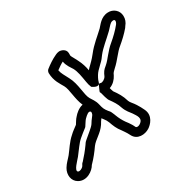

<svg xmlns="http://www.w3.org/2000/svg" viewBox="-155 -738 1008 1008"><g transform="rotate(-30 349.5 -234.5)"><path d="M338 -485V-500C338 -526 310 -535 297 -534C288 -533 282 -531 276 -528C249 -516 222 -497 203 -482C198 -478 194 -470 194 -462C195 -414 218 -384 230 -362C246 -334 244 -277 265 -230C239 -225 217 -204 208 -193C196 -181 189 -166 182 -156C167 -144 152 -135 137 -120C108 -95 89 -62 69 -37C57 -22 39 -7 26 15C7 47 12 87 43 105C86 130 134 96 149 68L151 66C173 44 195 16 213 -10C234 -38 270 -52 296 -90C304 -103 308 -111 315 -119C320 -112 329 -101 333 -94L340 -79C348 -56 357 -33 375 -11L386 5C392 13 396 21 403 34C423 74 472 70 500 52C519 40 557 3 534 -44C528 -58 519 -73 511 -86C500 -104 486 -116 482 -128C472 -163 457 -186 439 -211C437 -217 434 -225 432 -234C456 -242 474 -262 483 -280L489 -292C491 -296 496 -300 507 -311C540 -340 563 -378 590 -399C614 -419 639 -442 660 -467L666 -476C678 -490 685 -508 684 -527C683 -561 654 -585 621 -583C578 -581 556 -545 543 -532C514 -504 475 -475 445 -436C434 -422 424 -411 418 -405L402 -389C395 -383 391 -378 384 -370C380 -393 373 -417 361 -440C354 -456 341 -475 338 -485ZM86 61C76 65 71 63 69 62C51 51 96 9 107 -5C131 -35 148 -63 170 -82C184 -94 198 -105 216 -119C218 -120 220 -123 221 -125C232 -141 237 -151 244 -158C260 -174 274 -185 283 -178C286 -176 289 -165 277 -151C267 -139 261 -129 254 -118C243 -102 212 -80 191 -61C180 -52 177 -46 173 -40C156 -16 133 12 116 30C112 33 108 37 106 42C102 51 97 56 86 61ZM393 -281C390 -275 375 -243 376 -242C382 -234 383 -214 393 -190C394 -188 395 -185 396 -184C414 -159 427 -140 435 -114C444 -88 461 -70 469 -59C483 -37 505 -12 473 9C457 19 448 12 448 11C443 0 437 -11 427 -25L415 -41C404 -57 395 -73 386 -97C386 -98 385 -99 385 -100L379 -114C374 -126 371 -128 365 -135C351 -153 347 -161 341 -188C335 -214 321 -229 314 -242C297 -271 301 -335 274 -385C260 -413 249 -428 245 -450C260 -461 274 -471 288 -478C292 -451 310 -429 317 -417C330 -394 335 -361 341 -325C343 -312 346 -301 351 -289C351 -289 380 -266 393 -281ZM394 -282C397 -286 399 -296 401 -301L406 -312C416 -331 423 -340 437 -353L452 -368C468 -382 476 -394 484 -405C508 -436 545 -464 578 -496C598 -517 606 -529 618 -532C640 -538 637 -519 627 -506C608 -482 582 -457 558 -437C521 -407 499 -369 474 -348C467 -342 454 -333 445 -315L439 -302C433 -289 414 -278 405 -281C403 -282 400 -282 398 -282H396Z"/></g></svg>

Font: Dictator
Style: Stencil
Weight: 500
Version: Version MIL.1277